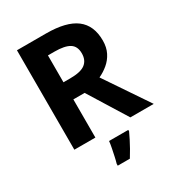

<svg xmlns="http://www.w3.org/2000/svg" viewBox="-217 -844 1094 1194"><g transform="rotate(-30 330.0 -246.5)"><path d="M298 -714Q444 -714 513.5 -661Q583 -608 583 -500Q583 -451 564.5 -414.5Q546 -378 515.5 -352.5Q485 -327 450 -311L660 0H492L322 -274H241V0H90V-714ZM287 -590H241V-397H290Q365 -397 397.5 -422Q430 -447 430 -496Q430 -547 395.5 -568.5Q361 -590 287 -590ZM442 71Q432 93 419.5 117.5Q407 142 392.5 168Q378 194 361 221H274V208Q280 188 285.5 162Q291 136 296.5 109Q302 82 304 61H442Z"/></g></svg>

Font: Noto Sans Sundanese
Style: Bold
Weight: 700
Version: Version 2.003